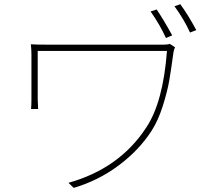

<svg xmlns="http://www.w3.org/2000/svg" viewBox="-20 -870 1040 927"><path d="M799.8 -658.2 825.2 -641.6Q820.3 -633.8 817.4 -616.2Q805.7 -530.3 796.9 -479.5Q788.1 -428.7 766.1 -358.9Q744.1 -289.1 712.9 -240.2Q652.3 -145.5 553.7 -71.8Q455.1 2 335.9 37.1L310.5 12.7Q557.6 -56.6 686.5 -254.9Q767.6 -377 786.1 -624H162.1V-389.6Q162.1 -378.9 164.1 -343.8H129.9Q131.8 -361.3 131.8 -389.6V-606.4Q131.8 -630.9 128.9 -656.2Q151.4 -654.3 219.7 -654.3H768.6Q789.1 -654.3 799.8 -658.2ZM822.3 -839.8 850.6 -849.6Q889.6 -795.9 927.7 -724.6L897.5 -712.9Q868.2 -777.3 822.3 -839.8ZM707 -814.5 736.3 -824.2Q766.6 -780.3 811.5 -699.2L781.2 -686.5Q751 -752.9 707 -814.5Z"/></svg>

Font: Gen Shin Gothic Monospace ExtraLight
Style: Regular
Weight: 200
Designer: [Source Han Sans]
Ryoko NISHIZUKA  (kana & ideographs); Paul D. Hunt (Latin, Greek & Cyrillic); Wenlong ZHANG  (bopomofo
Version: Version 1.002.20150607